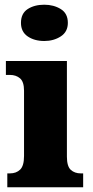

<svg xmlns="http://www.w3.org/2000/svg" viewBox="-20 -795 393 815"><path d="M168 -621Q126 -621 97.5 -640.5Q69 -660 69 -698Q69 -738 97.5 -756.5Q126 -775 168 -775Q208 -775 238 -756.5Q268 -738 268 -698Q268 -660 238 -640.5Q208 -621 168 -621ZM11 0V-59H22Q49 -59 65.5 -75Q82 -91 82 -133V-410Q82 -448 65 -462.5Q48 -477 22 -477H5V-536H264V-130Q264 -89 280.5 -74Q297 -59 323 -59H333V0Z"/></svg>

Font: Noto Serif Thai SemiCondensed Black
Style: Regular
Weight: 900
Width: 4
Designer: Monotype Design Team
Foundry: Monotype Imaging Inc.
Version: Version 2.002; ttfautohint (v1.8.4.7-5d5b)